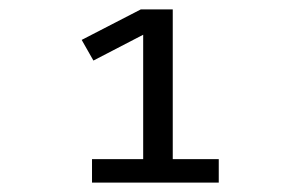

<svg xmlns="http://www.w3.org/2000/svg" viewBox="-20 -718 640 409"><path d="M176 -329V-379H285V-644L179 -589L154 -633L280 -698H348V-379H446V-329Z"/></svg>

Font: iA Writer Duo S
Style: Regular
Weight: 400
Designer: Mike Abbink, Paul van der Laan, Pieter van Rosmalen, Oliver Reichenstein
Foundry: Bold Monday and Information Architects Inc.
Version: Version 2.000